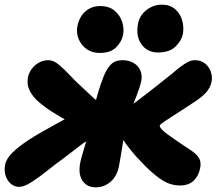

<svg xmlns="http://www.w3.org/2000/svg" viewBox="-27 -788 929 823"><path d="M745 7Q706 7 672 -13.5Q638 -34 597 -75Q558 -114 533.5 -144.5Q509 -175 496.5 -195.5Q484 -216 480 -224Q475 -233 473.5 -242.5Q472 -252 475 -263Q478 -283 494 -300Q510 -317 528 -330Q558 -353 591.5 -378.5Q625 -404 657 -429.5Q689 -455 715 -476Q731 -490 747 -502Q763 -514 778 -522Q793 -530 808 -530Q834 -530 851.5 -516Q869 -502 876.5 -481Q884 -460 880 -438Q874 -410 854.5 -389.5Q835 -369 806.5 -351Q778 -333 747 -312Q724 -297 707.5 -286.5Q691 -276 680.5 -269Q670 -262 664.5 -257.5Q659 -253 658 -251Q657 -245 663.5 -236.5Q670 -228 689.5 -213.5Q709 -199 746 -174Q775 -155 796 -140.5Q817 -126 826.5 -109.5Q836 -93 831 -67Q824 -33 802.5 -13Q781 7 745 7ZM55 13Q34 13 18.5 -1Q3 -15 -3.5 -36.5Q-10 -58 -5 -82Q0 -108 27 -134.5Q54 -161 98 -189.5Q142 -218 200 -249Q242 -272 262.5 -283.5Q283 -295 292 -300.5Q301 -306 307 -308L329 -240Q322 -243 304.5 -250Q287 -257 260.5 -271Q234 -285 196 -309Q163 -330 137.5 -352.5Q112 -375 99.5 -401Q87 -427 93 -458Q97 -476 109 -492.5Q121 -509 139.5 -519.5Q158 -530 181 -530Q202 -530 225 -511Q248 -492 273 -465Q298 -438 325 -414Q344 -397 365 -376.5Q386 -356 407 -344L376 -201Q343 -185 317 -164.5Q291 -144 254 -116Q214 -87 176.5 -57Q139 -27 107.5 -7Q76 13 55 13ZM383 15Q359 15 341.5 2.5Q324 -10 317 -34.5Q310 -59 318 -96Q321 -110 328.5 -134.5Q336 -159 345.5 -192.5Q355 -226 363 -267Q368 -294 376 -326.5Q384 -359 394 -393Q404 -427 416 -457Q426 -485 444.5 -507.5Q463 -530 498 -530Q526 -530 546 -518Q566 -506 574.5 -486.5Q583 -467 579 -443Q573 -415 558.5 -378Q544 -341 530 -304Q516 -267 511 -239Q508 -228 504.5 -206Q501 -184 497 -158.5Q493 -133 489 -109.5Q485 -86 482 -71Q473 -31 446 -8Q419 15 383 15ZM650 -563Q605 -563 579.5 -598Q554 -633 565 -688Q572 -723 601.5 -745.5Q631 -768 666 -768Q702 -768 724 -748.5Q746 -729 754 -700Q762 -671 757 -643Q751 -613 725 -588Q699 -563 650 -563ZM400 -561Q368 -561 344.5 -577.5Q321 -594 310 -621Q299 -648 305 -677Q313 -716 339 -739Q365 -762 402 -762Q441 -762 464.5 -742Q488 -722 497 -693Q506 -664 500 -636Q494 -608 470 -584.5Q446 -561 400 -561Z"/></svg>

Font: Shantell Sans ExtraBold
Style: Italic
Weight: 800
Italic angle: -11°
Designer: Stephen Nixon, Anya Danilova, Shantell Martin
Foundry: Arrow Type
Version: Version 1.011;[c5ecc13dd]